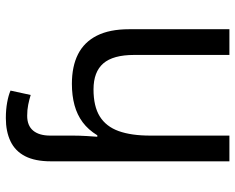

<svg xmlns="http://www.w3.org/2000/svg" viewBox="-94 -711 805 657"><g transform="rotate(-90 308.5 -382.5)"><path d="M85 -611Q85 -665 102.5 -699Q120 -733 153.5 -749Q187 -765 233 -765Q262 -765 286.5 -760.5Q311 -756 327 -749L312 -680Q296 -685 278.5 -688.5Q261 -692 241 -692Q207 -692 190 -671.5Q173 -651 173 -613V-535Q173 -513 171.5 -488Q170 -463 169 -452H174Q193 -483 218.5 -502Q244 -521 277 -530Q310 -539 350 -539Q410 -539 451.5 -518Q493 -497 515 -453.5Q537 -410 537 -343V0H449V-326Q449 -398 420 -431.5Q391 -465 331 -465Q273 -465 238.5 -443.5Q204 -422 188.5 -379Q173 -336 173 -271V0H85Z"/></g></svg>

Font: hexkorean15
Style: Book
Weight: 400
Designer: Jelle Bosma - Monotype Design Team
Foundry: Monotype Imaging Inc.
Version: Version 2.003